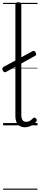

<svg xmlns="http://www.w3.org/2000/svg" viewBox="-27 -1100 349 1685"><path d="M192 17Q152 17 130 -8Q108 -33 108 -82V-1061Q108 -1071 114 -1075.5Q120 -1080 133 -1080Q147 -1080 153.5 -1075.5Q160 -1071 160 -1061V-94Q160 -63 170 -47Q180 -31 202 -31Q213 -31 223 -34Q233 -37 243 -44.5Q253 -52 263 -62Q269 -68 275.5 -68Q282 -68 289 -60Q294 -55 295.5 -48.5Q297 -42 293 -35Q282 -19 265.5 -7.5Q249 4 230 10.5Q211 17 192 17ZM27 -469Q17 -464 10.5 -467Q4 -470 -2 -480Q-7 -490 -6.5 -498Q-6 -506 3 -512L257 -650Q267 -655 273.5 -652.5Q280 -650 285 -640Q292 -630 291 -622.5Q290 -615 281 -610ZM0 555H302V565H0ZM0 -20H302V0H0ZM0 -505H302V-500H0ZM0 -1075H302V-1065H0Z"/></svg>

Font: Playwrite AR Guides
Style: Regular
Weight: 400
Designer: Veronika Burian, José Scaglione
Foundry: TypeTogether
Version: Version 1.003